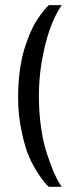

<svg xmlns="http://www.w3.org/2000/svg" viewBox="-20 -720 308 740"><path d="M121.6 -641.6Q148.4 -682.1 168 -700.2H217.8Q163.6 -621.6 139.6 -474.6Q129.9 -414.1 129.9 -349.6Q129.9 -285.2 138.7 -225.6Q146.5 -171.4 161.1 -127Q188.5 -44.9 209 -13.7L217.8 0H168Q153.3 -11.7 129.9 -46.9Q106.4 -82 90.8 -118.7Q75.2 -155.3 62.5 -217.8Q49.8 -280.3 49.8 -340.6Q49.8 -400.9 56.4 -448Q63 -495.1 73.2 -529.1Q83.5 -563 96.2 -592.5Q108.9 -622.1 121.6 -641.6Z"/></svg>

Font: Pfennig
Style: Medium
Weight: 500
Version: Version 20120410 ; ttfautohint (v0.8)